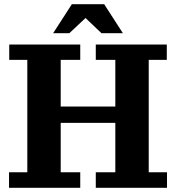

<svg xmlns="http://www.w3.org/2000/svg" viewBox="-20 -894 837 914"><path d="M23 0V-74H110V-609H24V-682H362V-609H269V-74H362V0ZM436 0V-74H529V-609H436V-682H774V-609H688V-74H775V0ZM269 -309V-387H529V-309ZM233 -736 322 -874H476L565 -736H463L355 -839H420L310 -736Z"/></svg>

Font: Montagu Slab 144pt SemiBold
Style: Regular
Weight: 600
Version: Version 1.000